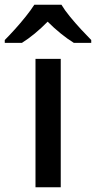

<svg xmlns="http://www.w3.org/2000/svg" viewBox="-66 -786 403 806"><path d="M189 0H83V-539H189ZM192 -766Q205 -744 227.5 -716.5Q250 -689 274.5 -662.5Q299 -636 317 -618V-606H244Q218 -622 189.5 -645Q161 -668 134 -695Q80 -640 26 -606H-46V-618Q-27 -637 -3.5 -663Q20 -689 42 -716.5Q64 -744 78 -766Z"/></svg>

Font: Noto Sans Arabic Med
Style: Regular
Weight: 500
Designer: Monotype Design Team, Nadine Chahine, Nizar Qandah and Khaled Hosny
Foundry: Monotype Imaging Inc.
Version: Version 2.012; ttfautohint (v1.8.4.7-5d5b)